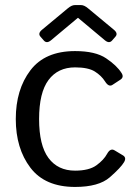

<svg xmlns="http://www.w3.org/2000/svg" viewBox="-20 -720 541 748"><path d="M137.7 -577.1Q126.5 -589.8 143.6 -604L244.1 -687.5Q259.3 -700.2 271.5 -700.2H295.9Q308.1 -700.2 323.2 -687.5L423.8 -604Q440.9 -589.8 429.7 -577.1L416.5 -562Q405.3 -549.3 388.7 -563L284.2 -650.4H283.2L178.7 -563Q162.1 -549.3 150.9 -562ZM41.5 -256.3Q41.5 -371.1 98.4 -446Q155.3 -521 272.5 -521Q351.6 -521 393.3 -492.9Q435.1 -464.8 453.6 -435.5Q463.9 -419.4 449.2 -409.7L418.5 -389.6Q403.8 -379.4 389.2 -402.8Q375 -425.3 349.4 -441.4Q323.7 -457.5 272.5 -457.5Q205.6 -457.5 168.9 -408.2Q132.3 -358.9 132.3 -256.3Q132.3 -153.8 168.9 -104.5Q205.6 -55.2 272.5 -55.2Q326.7 -55.2 355.5 -75.9Q384.3 -96.7 397.5 -121.1Q410.2 -144 426.3 -134.3L459 -114.7Q473.6 -106 463.4 -88.4Q451.2 -67.4 408 -29.5Q364.7 8.3 272.5 8.3Q155.3 8.3 98.4 -66.7Q41.5 -141.6 41.5 -256.3Z"/></svg>

Font: Istok Web
Style: Regular
Weight: 400
Designer: Andrey V. Panov
Foundry: Andrey V. Panov
Version: Version 1.0.2g